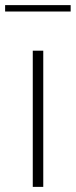

<svg xmlns="http://www.w3.org/2000/svg" viewBox="-42 -730 296 750"><path d="M86 0V-532H127V0ZM-22 -685V-710H234V-685Z"/></svg>

Font: Exo Thin ExtraLight
Style: Regular
Weight: 250
Version: Version 2.000